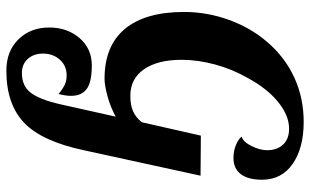

<svg xmlns="http://www.w3.org/2000/svg" viewBox="-210 -580 997 618"><g transform="rotate(90 289.0 -271.5)"><path d="M289 -192Q319 -192 339 -201Q359 -210 374 -229L417 -419L546 -418L464 -42Q435 94 375 150.5Q315 207 208 207Q145 207 107 168Q69 129 69 69Q69 11 103 -28.5Q137 -68 191 -68Q245 -68 267 -51.5Q289 -35 289 -1Q289 7 287.5 17.5Q286 28 283 39Q266 25 253 19Q240 13 223 13Q192 13 172.5 35Q153 57 153 89Q153 119 170 138Q187 157 216 157Q257 157 279 128.5Q301 100 316 34L356 -145Q325 -128 290 -118.5Q255 -109 234 -109Q128 -109 73.5 -174.5Q19 -240 19 -365Q19 -439 44.5 -509.5Q70 -580 116 -633Q165 -690 230.5 -720Q296 -750 373 -750Q457 -750 508 -714.5Q559 -679 559 -616Q559 -571 541 -547.5Q523 -524 489 -524Q468 -524 449.5 -531Q431 -538 420 -550Q437 -555 450.5 -582Q464 -609 464 -632Q464 -664 446 -683.5Q428 -703 395 -703Q352 -703 308.5 -667.5Q265 -632 231 -569Q203 -520 188 -464.5Q173 -409 173 -357Q173 -280 203.5 -236Q234 -192 289 -192Z"/></g></svg>

Font: Galada
Style: Regular
Weight: 400
Designer: Latin by Pablo Impallari, Bengali by Jeremie Hornus, Yoann Minet, and Juan Bruce
Foundry: black foundry
Version: Version 1.261;PS 1.261;hotconv 1.0.86;makeotf.lib2.5.63406